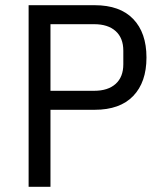

<svg xmlns="http://www.w3.org/2000/svg" viewBox="-20 -718 640 738"><path d="M90 0V-698H344Q441 -698 492 -645Q543 -592 543 -497Q543 -402 492 -349Q441 -296 344 -296H174V0ZM174 -369H342Q395 -369 424.5 -395.5Q454 -422 454 -471V-523Q454 -572 424.5 -598.5Q395 -625 342 -625H174Z"/></svg>

Font: IBM Plaex Mono
Style: Regular
Weight: 400
Designer: Mike Abbink, Paul van der Laan, Pieter van Rosmalen
Foundry: Bold Monday
Version: Version 2.003